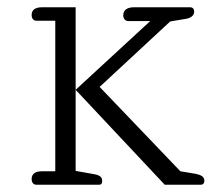

<svg xmlns="http://www.w3.org/2000/svg" viewBox="-20 -508 611 528"><path d="M80 0H252C260 0 261 -5 261 -10C261 -21 255 -26 239 -29L188 -38V-488H95C79 -488 67 -482 67 -467C67 -457 72 -451 80 -451H132V-37H95C79 -37 67 -31 67 -16C67 -6 72 0 80 0ZM433 0H532C540 0 542 -6 542 -11C542 -22 533 -27 518 -30L476 -37L254 -269L448 -449L490 -456C504 -458 514 -465 514 -476C514 -482 511 -488 503 -488H348C331 -488 319 -481 319 -466C319 -456 325 -450 333 -450H393L188 -261Z"/></svg>

Font: Maitree Light
Style: Regular
Weight: 300
Designer: CadsonDemak Team
Foundry: CadsonDemak
Version: Version 1.000;PS 001.000;hotconv 1.0.88;makeotf.lib2.5.64775